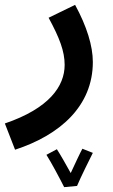

<svg xmlns="http://www.w3.org/2000/svg" viewBox="-51 -386 464 790"><path d="M11 230C195 170 331 51 331 -131C331 -197 306 -278 258 -366L149 -313C194 -230 215 -175 215 -119C215 -31 151 60 -31 122ZM213 384 266 379C280 345 320 265 331 243L288 226C281 238 258 287 240 326C222 293 195 246 183 228L140 251C161 284 197 352 213 384Z"/></svg>

Font: Noto Sans Arabic UI SmBd
Style: Regular
Weight: 600
Designer: Monotype Design Team, Nadine Chahine and Nizar Qandah
Foundry: Monotype Imaging Inc.
Version: Version 2.010